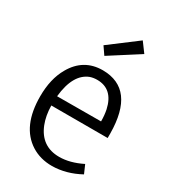

<svg xmlns="http://www.w3.org/2000/svg" viewBox="-178 -799 792 896"><g transform="rotate(30 218.0 -351.0)"><path d="M397.5 -32.2 377.9 -77.1Q313.5 -44.9 255.9 -44.9Q159.2 -44.9 122.1 -137.7Q105.5 -179.7 104.5 -234.4H408.2V-258.8Q406.2 -496.1 231.4 -497.1Q127.9 -497.1 75.2 -404.3Q38.1 -339.8 38.1 -246.1Q38.1 -84 136.7 -21.5Q184.6 8.8 248 8.8Q324.2 7.8 397.5 -32.2ZM230.5 -445.3Q315.4 -445.3 336.9 -347.7Q342.8 -319.3 342.8 -286.1L106.4 -285.2Q119.1 -411.1 193.4 -439.5Q210.9 -445.3 230.5 -445.3ZM360.4 -659.2 322.3 -710.9 174.8 -599.6 203.1 -558.6Z"/></g></svg>

Font: Yaldevi Colombo
Style: Regular
Weight: 400
Designer: Sol Matas, Denzil Rajitha, Kosala Senevirathne and Pathum Egodawatta
Foundry: Mooniak
Version: Version 1.020 ; ttfautohint (v1.6)